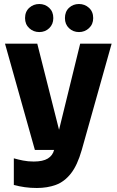

<svg xmlns="http://www.w3.org/2000/svg" viewBox="-20 -748 582 958"><path d="M164 190Q132 190 104 186Q76 182 49 175V42Q70 48 95 53Q120 58 148 58Q194 58 218.5 43Q243 28 250 0L380 -530H537L388 0Q366 77 333.5 118Q301 159 258.5 174.5Q216 190 164 190ZM154 0 5 -530H166L300 0ZM374 -588Q345 -588 324.5 -607.3Q304 -626.6 304 -657.7Q304 -690 324.3 -709Q344.5 -728 374 -728Q403 -728 424 -708.9Q445 -689.8 445 -657.8Q445 -627 424 -607.5Q403 -588 374 -588ZM176 -588Q147 -588 126 -607.3Q105 -626.6 105 -657.7Q105 -690 126 -709Q147 -728 176 -728Q205 -728 225.5 -708.9Q246 -689.8 246 -657.8Q246 -627 225.7 -607.5Q205.5 -588 176 -588Z"/></svg>

Font: Radio Canada Big
Style: Regular
Weight: 400
Designer: Étienne Aubert Bonn
Foundry: Coppers and Brasses
Version: Version 1.001